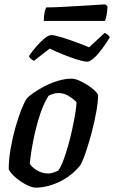

<svg xmlns="http://www.w3.org/2000/svg" viewBox="-20 -861 524 881"><path d="M143 0Q128 0 103.5 -12Q79 -24 55 -43.5Q31 -63 20 -84Q20 -128 28.5 -177.5Q37 -227 50 -273.5Q63 -320 77 -355.5Q91 -391 102 -408Q111 -419 133 -434.5Q155 -450 184 -465Q213 -480 245.5 -490Q278 -500 308 -500Q323 -500 342 -492Q361 -484 380.5 -471.5Q400 -459 413.5 -446.5Q427 -434 430 -425Q430 -394 422 -349Q414 -304 401.5 -256Q389 -208 375 -166.5Q361 -125 348 -102Q308 -53 252 -26.5Q196 0 143 0ZM202 -65Q212 -65 223 -68.5Q234 -72 247 -78Q258 -92 269.5 -122Q281 -152 292 -190.5Q303 -229 311.5 -268.5Q320 -308 325.5 -341Q331 -374 331 -393Q313 -410 292.5 -422Q272 -434 248 -434Q237 -434 226.5 -431Q216 -428 203 -422Q182 -389 166.5 -344Q151 -299 140.5 -252.5Q130 -206 124 -167.5Q118 -129 117 -109Q126 -94 149.5 -79.5Q173 -65 202 -65ZM380 -578Q366 -578 336.5 -587Q307 -596 272 -610Q237 -624 208 -638L136 -582Q131 -584 123.5 -589.5Q116 -595 113 -604Q128 -626 147 -648Q166 -670 184.5 -685Q203 -700 216 -700Q229 -700 259 -691Q289 -682 324.5 -669Q360 -656 389 -644L460 -710Q476 -704 484 -690Q469 -665 450 -639Q431 -613 412 -595.5Q393 -578 380 -578ZM181 -765Q181 -790 185 -806Q189 -822 192 -827Q221 -827 260 -829Q299 -831 339.5 -833.5Q380 -836 413 -838Q446 -840 463 -841L473 -832Q473 -810 469 -791.5Q465 -773 462 -765Z"/></svg>

Font: Texturina 72pt 72pt SemiBold
Style: Italic
Weight: 600
Italic angle: -11°
Designer: Guillermo Torres Carreño
Foundry: Omnibus-Type
Version: Version 1.002; ttfautohint (v1.8.3)